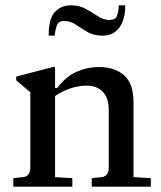

<svg xmlns="http://www.w3.org/2000/svg" viewBox="-20 -702 604 722"><path d="M30 0V-32L67 -36Q94 -39 94 -72V-355L41 -400V-414L179 -450H187V-371H195Q229 -416 270 -433Q311 -450 352 -450Q411 -450 446.5 -419Q482 -388 482 -318V-36L547 -32V0H325V-32L362 -36Q389 -39 389 -72V-287Q389 -334 366.5 -357Q344 -380 306 -380Q247 -380 187 -341V-36L252 -32V0ZM163 -568Q163 -631 186 -656.5Q209 -682 248 -682Q279 -682 303 -668.5Q327 -655 348 -641Q369 -627 391 -627Q413 -627 419 -640.5Q425 -654 427 -682H451Q451 -628 428.5 -598Q406 -568 366 -568Q332 -568 308.5 -582Q285 -596 265 -609.5Q245 -623 220 -623Q201 -623 194.5 -608Q188 -593 186 -568Z"/></svg>

Font: Gulzar
Style: Regular
Weight: 400
Designer: Borna Izadpanah, Alice Savoie, Simon Cozens, Fiona Ross
Version: Version 1.000;[7b34f74]; ttfautohint (v1.8.4)